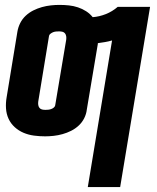

<svg xmlns="http://www.w3.org/2000/svg" viewBox="-20 -548 640 783"><path d="M338 215 437 -383Q423 -379 408.5 -376.5Q394 -374 379 -372Q379 -371 379 -370.5Q379 -370 379 -369L334 -101Q332 -83 323.5 -66Q315 -49 301 -36Q287 -23 270 -14.5Q253 -6 235 -1Q217 4 199 6Q181 8 164 8Q141 8 118.5 5Q96 2 76 -6.5Q56 -15 40 -29.5Q24 -44 15 -63.5Q6 -83 4.5 -105.5Q3 -128 7 -151L51 -419Q54 -437 62.5 -454Q71 -471 85 -484Q99 -497 116 -505.5Q133 -514 151 -519Q169 -524 187 -526Q205 -528 222 -528Q242 -528 261 -526Q280 -524 298 -518Q316 -512 331.5 -502Q347 -492 358 -478Q385 -480 411.5 -490.5Q438 -501 460 -520H592L470 215ZM165 -100Q171 -100 176.5 -100.5Q182 -101 188 -103Q194 -105 199 -109Q204 -113 205 -118L250 -386Q251 -393 250 -400Q249 -407 245 -412Q241 -417 234.5 -418.5Q228 -420 221 -420Q215 -420 209 -419.5Q203 -419 197.5 -417Q192 -415 186.5 -411Q181 -407 180 -402L136 -134Q135 -127 136 -120Q137 -113 141 -108Q145 -103 151.5 -101.5Q158 -100 165 -100Z"/></svg>

Font: Iosevka SS04 Heavy Extended
Style: Italic
Weight: 900
Width: 7
Italic angle: -9°
Monospace: yes
Designer: Belleve Invis
Foundry: Belleve Invis
Version: Version 19.0.0; ttfautohint (v1.8.4)